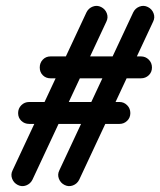

<svg xmlns="http://www.w3.org/2000/svg" viewBox="-20 -599 548 657"><path d="M80 -175Q64 -175 53 -185.5Q42 -196 42 -212Q42 -228 53 -239Q64 -250 80 -250Q157 -250 234 -250Q311 -250 389 -250Q389 -250 389 -250Q389 -250 389 -250Q404 -250 415 -239Q426 -228 426 -212Q426 -196 415 -185.5Q404 -175 389 -175Q311 -175 234 -175Q157 -175 80 -175Q80 -175 80 -175Q80 -175 80 -175ZM153 -331Q137 -331 126.5 -341.5Q116 -352 116 -368Q116 -384 126.5 -395Q137 -406 153 -406Q230 -406 307.5 -406Q385 -406 462 -406Q462 -406 462 -406Q462 -406 462 -406Q478 -406 489 -395Q500 -384 500 -368Q500 -352 489 -341.5Q478 -331 462 -331Q385 -331 307.5 -331Q230 -331 153 -331Q153 -331 153 -331Q153 -331 153 -331ZM486 -575Q500 -568 505.5 -553.5Q511 -539 504 -525Q441 -390 377.5 -254.5Q314 -119 251 16Q251 16 251 16Q251 16 251 16Q244 30 229.5 35.5Q215 41 201 34Q187 27 181.5 12.5Q176 -2 183 -16Q246 -151 309.5 -286.5Q373 -422 436 -557Q443 -571 457.5 -576.5Q472 -582 486 -575ZM326 -575Q340 -568 345.5 -553.5Q351 -539 344 -525Q281 -390 217.5 -254.5Q154 -119 91 16Q91 16 91 16Q91 16 91 16Q84 30 69.5 35.5Q55 41 41 34Q27 27 21.5 12.5Q16 -2 23 -16Q86 -151 149.5 -286.5Q213 -422 276 -557Q283 -571 297.5 -576.5Q312 -582 326 -575Z"/></svg>

Font: FRB American Cursive Guidelines Arrows Extrabold
Style: Bold Italic
Weight: 800
Italic angle: -25°
Version: Version 2.0;Modular Font Editor K font №1